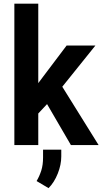

<svg xmlns="http://www.w3.org/2000/svg" viewBox="-20 -770 543 1019"><path d="M183.1 -750.5V0H56.2V-750.5ZM486.3 -528.3 278.3 -269.5 159.7 -142.6 119.6 -244.1 210.4 -365.2 333.5 -528.3ZM356.4 0 213.4 -245.6 297.9 -330.1 503.4 0ZM305.2 24.4V60.1Q305.2 104.5 286.6 151.1Q268.1 197.8 237.8 228.5L174.3 190.9Q189.9 164.1 199.2 134.8Q208.5 105.5 208.5 65.9V24.4Z"/></svg>

Font: Roboto SemiCondensed SemiBold
Style: Regular
Weight: 600
Width: 4
Designer: Christian Robertson
Foundry: Google
Version: Version 3.009; 2024